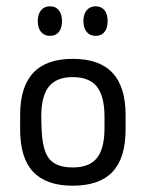

<svg xmlns="http://www.w3.org/2000/svg" viewBox="-20 -580 463 610"><path d="M44 -215V-168Q44 -78 85.5 -34Q127 10 211 10Q296 10 337.5 -34Q379 -78 379 -168V-215Q379 -304 337.5 -348.5Q296 -393 211 -393Q127 -393 85.5 -348.5Q44 -304 44 -215ZM312 -209V-173Q312 -108 288 -78Q264 -48 211 -48Q158 -48 136 -76Q114 -104 112 -174L111 -209Q111 -274 135 -304.5Q159 -335 211 -335Q264 -335 288 -304.5Q312 -274 312 -209ZM139 -560Q121 -560 110.5 -547.5Q100 -535 100 -513Q100 -491 110.5 -478.5Q121 -466 139 -466Q157 -466 167 -478.5Q177 -491 177 -513Q177 -535 167 -547.5Q157 -560 139 -560ZM284 -560Q266 -560 255.5 -547.5Q245 -535 245 -513Q245 -491 255.5 -478.5Q266 -466 284 -466Q302 -466 312 -478.5Q322 -491 322 -513Q322 -535 312 -547.5Q302 -560 284 -560Z"/></svg>

Font: Beiruti
Style: Regular
Weight: 400
Designer: Arlette Boutros
Foundry: Boutros
Version: Version 1.41